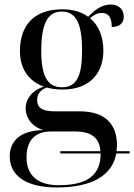

<svg xmlns="http://www.w3.org/2000/svg" viewBox="-20 -587 592 847"><path d="M231 240C392 240 476 183 493 90H552V80H494C495 71 496 62 496 53C496 -33 450 -96 331 -96H218C168 -96 144 -111 144 -146C144 -169 154 -188 186 -201C207 -195 231 -192 256 -192C377 -192 436 -265 436 -364C436 -424 416 -475 377 -507C400 -525 412 -530 429 -530C459 -530 473 -510 473 -468C510 -468 526 -487 526 -514C526 -543 507 -567 468 -567C423 -567 389 -534 369 -513C340 -534 302 -546 256 -546C130 -546 68 -476 68 -361C68 -281 109 -228 173 -205C118 -186 93 -148 93 -109C93 -69 119 -29 171 -13C71 -12 23 34 23 103C23 186 92 240 231 240ZM253 -202C189 -202 162 -252 162 -363C162 -478 188 -536 252 -536C317 -536 342 -481 342 -364C342 -251 318 -202 253 -202ZM239 230C149 230 97 189 97 107C97 19 149 -7 204 -7H312C383 -7 419 21 423 80H246V90H424C424 186 365 230 239 230Z"/></svg>

Font: Noto Serif Display
Style: Regular
Weight: 400
Designer: Monotype Design Team
Foundry: Monotype Imaging Inc.
Version: Version 2.009